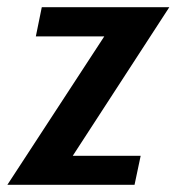

<svg xmlns="http://www.w3.org/2000/svg" viewBox="-50 -513 490 533"><path d="M-29.5 0 239.5 -412H49.5L66 -493H420L152 -80.5H340.5L323.5 0Z"/></svg>

Font: Cabin Condensed Medium
Style: Italic
Weight: 500
Width: 3
Italic angle: -10°
Designer: Pablo Impallari
Foundry: Pablo Impallari. http://www.impallari.com Igino Marini. http://www.ikern.com
Version: Version 3.001; ttfautohint (v1.8.3)